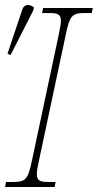

<svg xmlns="http://www.w3.org/2000/svg" viewBox="-40 -746 390 766"><path d="M2 -526 93 -705 95 -717C79 -729 57 -732 49 -708L-10 -532ZM-20 0H178L182 -20H153C120 -20 107 -25 107 -51C107 -64 110 -82 116 -108L222 -606C238 -683 247 -694 297 -694H326L330 -714H132L128 -694H157C190 -694 203 -689 203 -663C203 -650 199 -632 194 -606L88 -108C72 -31 63 -20 13 -20H-16Z"/></svg>

Font: Noto Serif Condensed Thin
Style: Italic
Weight: 100
Width: 3
Italic angle: -12°
Designer: Monotype Design Team
Foundry: Monotype Imaging Inc.
Version: Version 2.013